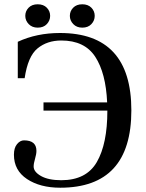

<svg xmlns="http://www.w3.org/2000/svg" viewBox="-20 -861 681 896"><path d="M156 -732Q130 -732 114 -748.5Q98 -765 98 -787Q98 -809 113.5 -825Q129 -841 156 -841Q183 -841 198.5 -825Q214 -809 214 -787Q214 -765 198.5 -748.5Q183 -732 156 -732ZM364 -732Q338 -732 322 -748.5Q306 -765 306 -787Q306 -809 321.5 -825Q337 -841 364 -841Q391 -841 406.5 -825Q422 -809 422 -787Q422 -765 406.5 -748.5Q391 -732 364 -732ZM45 -139Q45 -171 59.5 -188.5Q74 -206 92 -206Q150 -206 150 -157Q150 -142 143.5 -120Q137 -98 137 -84Q137 -59 171.5 -39.5Q206 -20 266 -20Q383 -20 432 -105Q481 -190 481 -344V-345H183V-383H480Q474 -520 424.5 -596Q375 -672 266 -672Q200 -672 155 -635Q110 -598 95 -496H63V-666Q151 -707 260 -707Q593 -707 593 -346Q593 15 261 15Q167 15 106 -25.5Q45 -66 45 -139Z"/></svg>

Font: Linguistics Pro
Style: Regular
Weight: 400
Designer: Stefan Peev, Context Ltd
Foundry: Stefan Peev, Context Ltd
Version: Version 001.000